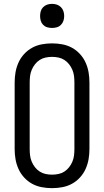

<svg xmlns="http://www.w3.org/2000/svg" viewBox="-20 -968 540 996"><path d="M250 8Q223 8 196.5 3Q170 -2 147 -14.5Q124 -27 105.5 -47Q87 -67 76 -91.5Q65 -116 60.5 -142Q56 -168 56 -195V-540Q56 -567 60.5 -593Q65 -619 76 -643.5Q87 -668 105.5 -688Q124 -708 147 -720.5Q170 -733 196.5 -738Q223 -743 250 -743Q277 -743 303.5 -738Q330 -733 353 -720.5Q376 -708 394.5 -688Q413 -668 424 -643.5Q435 -619 439.5 -593Q444 -567 444 -540V-195Q444 -168 439.5 -142Q435 -116 424 -91.5Q413 -67 394.5 -47Q376 -27 353 -14.5Q330 -2 303.5 3Q277 8 250 8ZM250 -62Q267 -62 283.5 -65.5Q300 -69 314 -78Q328 -87 338.5 -100.5Q349 -114 355.5 -129.5Q362 -145 364 -161.5Q366 -178 366 -195V-540Q366 -557 364 -573.5Q362 -590 355.5 -605.5Q349 -621 338.5 -634.5Q328 -648 314 -657Q300 -666 283.5 -669.5Q267 -673 250 -673Q233 -673 216.5 -669.5Q200 -666 186 -657Q172 -648 161.5 -634.5Q151 -621 144.5 -605.5Q138 -590 136 -573.5Q134 -557 134 -540V-195Q134 -178 136 -161.5Q138 -145 144.5 -129.5Q151 -114 161.5 -100.5Q172 -87 186 -78Q200 -69 216.5 -65.5Q233 -62 250 -62ZM250 -823Q237 -823 225 -826.5Q213 -830 204 -839Q195 -848 191.5 -860Q188 -872 188 -885Q188 -898 191.5 -910Q195 -922 204 -931Q213 -940 225 -944Q237 -948 250 -948Q263 -948 275 -944Q287 -940 296 -931Q305 -922 309 -910Q313 -898 313 -885Q313 -872 309 -860Q305 -848 296 -839Q287 -830 275 -826.5Q263 -823 250 -823Z"/></svg>

Font: Iosevka Term SS14
Style: Regular
Weight: 400
Monospace: yes
Designer: Belleve Invis
Foundry: Belleve Invis
Version: Version 24.1.1; ttfautohint (v1.8.4)